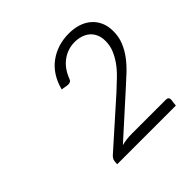

<svg xmlns="http://www.w3.org/2000/svg" viewBox="-107 -904 547 547"><g transform="rotate(-45 166.0 -630.5)"><path d="M238 -811Q258 -811 275.2 -805.5Q292.5 -800 305.2 -789Q318 -778 325 -762.2Q332 -746.5 332 -725.5Q332 -703 324.2 -684Q316.5 -665 303.8 -648Q291 -631 274.2 -615.2Q257.5 -599.5 239 -583L121.5 -477Q131 -479.5 141 -480.8Q151 -482 160.5 -482H299.5Q310.5 -482 310.5 -472Q310.5 -471 310 -467.5Q309.5 -464 309 -460L308 -450H71.5L72.5 -462Q73.5 -470 81 -477L214 -595.5Q231 -611 246.2 -625.8Q261.5 -640.5 272.5 -656Q283.5 -671.5 290 -687.5Q296.5 -703.5 296.5 -721.5Q296.5 -737 291.5 -748.2Q286.5 -759.5 277.8 -767Q269 -774.5 257.2 -778.2Q245.5 -782 232.5 -782Q204 -782 181.5 -765.5Q159 -749 147.5 -718.5Q145.5 -713 142 -711Q138.5 -709 133 -709Q130 -709 128.5 -709.5L110.5 -712.5Q123 -760.5 157.2 -785.8Q191.5 -811 238 -811Z"/></g></svg>

Font: Lato TR Light
Style: Italic
Weight: 300
Italic angle: -12°
Designer: Lukasz Dziedzic
Foundry: Lukasz Dziedzic
Version: Version 1.104 2013